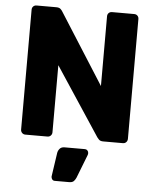

<svg xmlns="http://www.w3.org/2000/svg" viewBox="-61 -751 841 1037"><g transform="rotate(5 359.5 -232.5)"><path d="M95 0Q84 0 77 -7.5Q70 -15 70 -25V-675Q70 -686 77 -693Q84 -700 95 -700H201Q218 -700 225.5 -692.5Q233 -685 235 -681L479 -297V-675Q479 -686 486 -693Q493 -700 504 -700H624Q635 -700 642 -693Q649 -686 649 -675V-26Q649 -15 642 -7.5Q635 0 624 0H517Q501 0 493.5 -8Q486 -16 484 -19L240 -389V-25Q240 -15 233 -7.5Q226 0 215 0ZM275 235Q266 235 261 228.5Q256 222 256 213L275 84Q277 71 286 60.5Q295 50 312 50H423Q431 50 436.5 56Q442 62 442 70Q442 76 440 81L391 207Q387 217 379 226Q371 235 354 235Z"/></g></svg>

Font: DVN-Rubik
Style: Bold
Weight: 700
Designer: Hubert and Fischer
Foundry: Hubert & Fischer
Version: Version 2.102